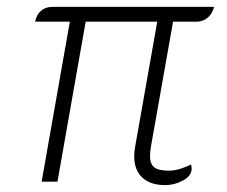

<svg xmlns="http://www.w3.org/2000/svg" viewBox="-20 -529 660 558"><path d="M370 -75Q370 -89 373 -104L437 -466H229L147 -1H101L183 -466H82Q86 -486 99 -497.5Q112 -509 132 -509H602Q598 -490 584 -478Q570 -466 552 -466H483L419 -105Q416 -87 416 -75Q416 -53 428 -43Q440 -33 471 -33Q487 -33 504.5 -38.5Q522 -44 535 -51Q537 -45 537 -39Q537 -18 512 -4.5Q487 9 460 9Q417 9 393.5 -13Q370 -35 370 -75Z"/></svg>

Font: K2D Thin
Style: Italic
Weight: 100
Italic angle: -10°
Designer: Katatrad Aksorn Co.,Ltd.
Foundry: Cadson Demak Co.,Ltd.
Version: Version 1.000; ttfautohint (v1.6)